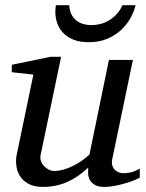

<svg xmlns="http://www.w3.org/2000/svg" viewBox="-20 -715 567 747"><path d="M523.9 -23.9Q514.6 -18.6 498.3 -12.2Q481.9 -5.9 462.9 -0.5Q443.8 4.9 424.1 8.5Q404.3 12.2 388.2 12.2Q359.9 12.2 346.2 2.7Q332.5 -6.8 327.4 -19.3Q322.3 -31.7 322.8 -44.4Q323.2 -57.1 323.2 -63Q283.7 -25.4 240.5 -6.6Q197.3 12.2 147 12.2Q112.3 12.2 90.3 0Q68.4 -12.2 57.1 -30.8Q45.9 -49.3 43.5 -71.3Q41 -93.3 44.9 -112.8L109.9 -424.8L25.9 -434.1V-462.9L176.8 -494.1H217.8L138.2 -112.8Q135.3 -100.1 139.4 -88.6Q143.6 -77.1 151.6 -68.6Q159.7 -60.1 169.9 -54.9Q180.2 -49.8 189.9 -49.8Q208 -49.8 226.3 -54.9Q244.6 -60.1 262.7 -68.8Q280.8 -77.6 297.4 -89.1Q314 -100.6 328.1 -113.8L403.8 -481.9H497.1L417 -97.2Q413.6 -81.5 417 -71Q420.4 -60.5 427.5 -53.7Q434.6 -46.9 443.6 -43.9Q452.6 -41 460.9 -41Q470.7 -41 486.8 -43.9Q502.9 -46.9 523.9 -59.1ZM507.3 -694.8Q501.5 -669.4 487.1 -643.8Q472.7 -618.2 450 -597.4Q427.2 -576.7 396.2 -563.7Q365.2 -550.8 325.7 -550.8Q290 -550.8 265.1 -561Q240.2 -571.3 224.9 -587.9Q209.5 -604.5 202.4 -625.5Q195.3 -646.5 195.3 -668Q195.3 -673.8 195.8 -680.7Q196.3 -687.5 197.3 -694.8H249.5Q250.5 -672.9 258.5 -658Q266.6 -643.1 278.8 -634Q291 -625 305.9 -621.1Q320.8 -617.2 335.4 -617.2Q350.6 -617.2 367.9 -621.1Q385.3 -625 401.6 -634.3Q418 -643.6 432.4 -658.4Q446.8 -673.3 456.5 -694.8Z"/></svg>

Font: Charis SIL Viet
Style: Italic
Weight: 400
Italic angle: -11°
Foundry: SIL International
Version: Version 5.000